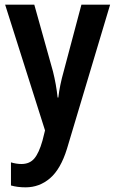

<svg xmlns="http://www.w3.org/2000/svg" viewBox="-20 -563 494 823"><path d="M2 -543H127L207 -257Q221 -201 227 -145H230Q236 -197 253 -257L329 -543H452L267 75Q240 162 194.5 201Q149 240 90 240Q72 240 56.5 238Q41 236 27 232V133Q37 136 48.5 138Q60 140 72 140Q107 140 127 116.5Q147 93 162 40L173 -4Z"/></svg>

Font: Noto Sans Malayalam Condensed SemiBold
Style: Regular
Weight: 600
Width: 3
Designer: Jelle Bosma - Monotype Design Team
Foundry: Monotype Imaging Inc.
Version: Version 2.104; ttfautohint (v1.8.4.7-5d5b)